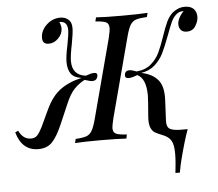

<svg xmlns="http://www.w3.org/2000/svg" viewBox="-84 -556 866 763"><g transform="rotate(-5 349.5 -174.5)"><path d="M181.5 -157.3 149.2 -82.3Q127.4 -31.5 106.9 -10.1Q86.3 11.3 51.6 11.3Q-13.7 11.3 -34.7 -62.9L-22.6 -68.5Q-5.6 -33.1 25.8 -33.1Q41.9 -33.1 51.2 -43.1Q60.5 -53.2 71 -74.2L102.4 -141.1Q126.6 -193.5 161.3 -219Q196 -244.4 246.8 -255.6Q216.9 -259.7 204.8 -277Q192.7 -294.4 192.7 -323.4Q192.7 -346.8 202.4 -391.9Q210.5 -433.9 210.5 -449.2Q210.5 -464.5 204.8 -473.4Q197.6 -484.7 179.8 -484.7H178.2Q184.7 -470.2 184.7 -458.9Q184.7 -437.1 167.7 -419.8Q150.8 -402.4 129 -402.4Q104 -402.4 104 -427.4Q104 -456.5 127.8 -479Q151.6 -501.6 183.1 -501.6Q208.1 -501.6 221.8 -483.1Q228.2 -473.4 228.2 -454.8Q228.2 -437.9 220.2 -394.4Q210.5 -347.6 210.5 -325.8Q210.5 -269.4 264.5 -262.9Q286.3 -271 297.6 -271Q313.7 -271 309.7 -255.6Q305.6 -239.5 288.7 -239.5Q279.8 -239.5 258.1 -246.8Q234.7 -234.7 216.1 -215.3Q197.6 -196 181.5 -157.3ZM726.6 -458.1Q726.6 -440.3 714.9 -421.4Q703.2 -402.4 679.8 -402.4Q663.7 -402.4 656 -411.7Q648.4 -421 648.4 -434.7Q648.4 -446 655.6 -460.1Q662.9 -474.2 674.2 -484.7H671.8Q662.1 -484.7 656 -482.3Q650 -479.8 642.7 -473.4Q630.6 -462.1 623 -444.8Q615.3 -427.4 602.4 -392.7Q587.1 -351.6 574.6 -325.8Q562.1 -300 539.9 -279.8Q517.7 -259.7 484.7 -254.8Q528.2 -246 550.4 -220.2Q572.6 -194.4 570.2 -141.1L566.1 -55.6Q565.3 -31.5 578.6 -23.8Q591.9 -16.1 624.2 -16.1H649.2Q633.1 27.4 613.7 103.2Q608.9 121.8 603.2 153.2H585.5Q591.1 108.1 591.1 75.8Q591.1 40.3 581 23.8Q571 7.3 546.8 -1.6Q528.2 -8.9 518.5 -14.5Q508.9 -20.2 502.8 -32.7Q496.8 -45.2 496.8 -66.9Q496.8 -76.6 497.6 -82.3L501.6 -133.1Q503.2 -154 503.2 -162.9Q503.2 -230.6 468.5 -247.6Q446 -238.7 433.9 -238.7Q419.4 -238.7 419.4 -249.2Q419.4 -269.4 438.7 -269.4Q449.2 -269.4 466.9 -262.1Q502.4 -265.3 524.6 -284.3Q546.8 -303.2 558.9 -328.6Q571 -354 584.7 -394.4Q596 -428.2 606 -449.2Q616.1 -470.2 630.6 -483.1Q654 -501.6 679 -501.6Q703.2 -501.6 714.9 -489.5Q726.6 -477.4 726.6 -458.1ZM351.6 -46Q351.6 -29 363.3 -23.4Q375 -17.7 406.5 -16.1L403.2 0Q366.1 -2.4 300.8 -2.4Q233.9 -2.4 198.4 0L202.4 -16.1Q230.6 -17.7 244.8 -22.6Q258.9 -27.4 267.3 -41.5Q275.8 -55.6 283.9 -85.5L368.5 -404.8Q375 -432.3 375 -443.5Q375 -461.3 363.3 -466.9Q351.6 -472.6 321 -474.2L325 -490.3Q357.3 -487.9 427.4 -487.9Q491.9 -487.9 530.6 -490.3L526.6 -474.2Q496.8 -472.6 482.7 -467.7Q468.5 -462.9 460.1 -449.2Q451.6 -435.5 443.5 -404.8L358.9 -85.5Q351.6 -54.8 351.6 -46Z"/></g></svg>

Font: Playfair Display SC
Style: Italic
Weight: 400
Italic angle: -14°
Designer: Claus Eggers Sørensen
Foundry: Claus Eggers Sørensen
Version: Version 1.202; ttfautohint (v1.6)